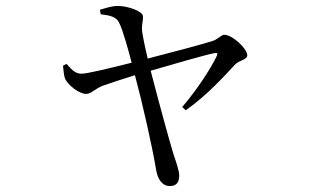

<svg xmlns="http://www.w3.org/2000/svg" viewBox="-20 -571 1040 646"><path d="M204 -356 192 -350C194 -332 195 -316 199 -306C210 -283 247 -255 270 -255C287 -255 298 -272 327 -283C344 -289 391 -305 434 -318C458 -229 493 -75 505 -1C510 31 525 55 552 55C574 55 583 42 583 19C583 4 572 -28 564 -51C548 -104 513 -232 487 -333C560 -354 665 -385 700 -392C710 -394 714 -393 709 -382C689 -340 643 -269 593 -211L605 -200C678 -251 738 -319 772 -355C785 -368 812 -370 812 -385C812 -407 762 -454 735 -454C724 -454 712 -438 695 -433C664 -423 548 -392 477 -374C468 -411 460 -451 458 -467C456 -488 462 -500 461 -516C461 -533 410 -551 377 -551C356 -551 336 -544 316 -538L319 -523C352 -519 372 -514 381 -494C393 -471 411 -406 423 -360C351 -342 271 -322 252 -323C230 -324 217 -342 204 -356Z"/></svg>

Font: Noto Serif CJK KR
Style: Regular
Weight: 400
Designer: Ryoko NISHIZUKA 西塚涼子 (kana & ideographs); Frank Grießhammer (Latin, Greek & Cyrillic); Wenlong ZHANG 张文龙 (bopomofo); San
Foundry: Adobe
Version: Version 2.001;hotconv 1.1.0;makeotfexe 2.6.0